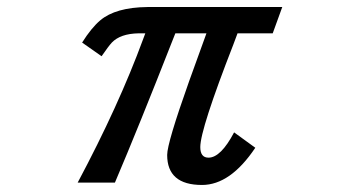

<svg xmlns="http://www.w3.org/2000/svg" viewBox="-20 -526 1040 549"><path d="M659.2 -430.7Q654.3 -418 647.5 -399.4Q552.7 -156.2 552.7 -105.5Q552.7 -75.2 576.2 -75.2Q611.3 -75.2 649.4 -147.5L710 -103.5Q638.7 2.9 557.6 2.9Q458 2.9 458 -83Q458 -117.2 520.5 -293Q547.9 -369.1 566.4 -419.9L570.3 -430.7H481.4L473.6 -411.1Q376 -162.1 308.6 -3.9H202.1Q319.3 -223.6 389.6 -415L395.5 -430.7H376Q324.2 -429.7 299.8 -404.3Q290 -393.6 270.5 -365.2L214.8 -404.3Q241.2 -446.3 266.6 -467.8Q310.5 -504.9 401.4 -505.9H787.1L759.8 -430.7Z"/></svg>

Font: MotoyaLCedar
Style: W3 mono
Weight: 400
Version: Version 1.01